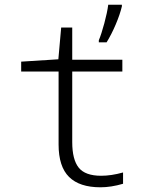

<svg xmlns="http://www.w3.org/2000/svg" viewBox="-20 -786 640 816"><path d="M229 -172V-482H70V-524L228 -534L240 -669H287V-532H500V-482H287V-182Q287 -108 314.5 -73.5Q342 -39 410 -39Q453 -39 503 -53V-5Q452 10 407 10Q318 10 273.5 -34Q229 -78 229 -172ZM400 -615Q411 -641 423.5 -687.5Q436 -734 440 -766H498V-759Q490 -725 472 -682.5Q454 -640 433 -606H400Z"/></svg>

Font: Noto Sans Mono UI Light
Style: Regular
Weight: 300
Monospace: yes
Designer: Monotype Design team
Foundry: Monotype Imaging Inc.
Version: Version 1.000